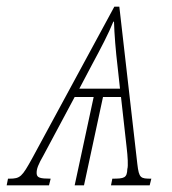

<svg xmlns="http://www.w3.org/2000/svg" viewBox="-73 -556 516 576"><path d="M-53 0H74L79 -20C47 -20 38 -23 37 -35C36 -49 42 -63 58 -91L151 -265H208L151 0H179L236 -265H290L307 -113C310 -88 312 -58 309 -49C308 -22 300 -20 264 -20L260 0H376L381 -20C349 -20 344 -21 339 -64L285 -536H270L23 -80C-7 -26 -12 -20 -45 -20H-49ZM165 -290 203 -362C231 -414 252 -454 267 -491H269C270 -454 274 -404 280 -354L287 -290Z"/></svg>

Font: Noto Serif Condensed Thin
Style: Italic
Weight: 100
Width: 3
Italic angle: -12°
Designer: Monotype Design Team
Foundry: Monotype Imaging Inc.
Version: Version 2.013